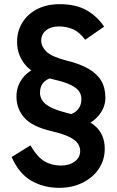

<svg xmlns="http://www.w3.org/2000/svg" viewBox="-20 -766 562 922"><path d="M260 -460 243 -393Q213 -393 192.5 -373.5Q172 -354 172 -320Q172 -303 181.5 -286Q191 -269 217.5 -254Q244 -239 293 -226Q388 -202 435.5 -162Q483 -122 483 -51Q483 2 454.5 44.5Q426 87 376.5 111.5Q327 136 264 136Q190 136 130.5 102Q71 68 36 -12L126 -68Q159 -12 193.5 8.5Q228 29 273 29Q313 29 339 9.5Q365 -10 365 -41Q365 -60 354 -76.5Q343 -93 313.5 -108Q284 -123 228 -136Q134 -158 96.5 -201Q59 -244 59 -302Q59 -347 83 -383Q107 -419 152 -439.5Q197 -460 260 -460ZM271 -140 297 -215Q329 -215 350 -236Q371 -257 371 -290Q371 -309 361 -325.5Q351 -342 322 -357Q293 -372 235 -385Q141 -407 101.5 -454.5Q62 -502 62 -565Q62 -616 87 -657Q112 -698 158 -722Q204 -746 267 -746Q342 -746 393.5 -718Q445 -690 480 -638L389 -575Q360 -614 328.5 -626.5Q297 -639 263 -639Q225 -639 201.5 -620.5Q178 -602 178 -571Q178 -543 202.5 -518.5Q227 -494 300 -475Q363 -460 404.5 -436Q446 -412 466 -378.5Q486 -345 486 -297Q486 -253 458.5 -217Q431 -181 383 -160.5Q335 -140 271 -140Z"/></svg>

Font: Gabarito Medium
Style: Regular
Weight: 500
Designer: Leandro Assis / Alvaro Franca / Felipe Casaprima
Foundry: Naipe Foundry
Version: Version 1.000